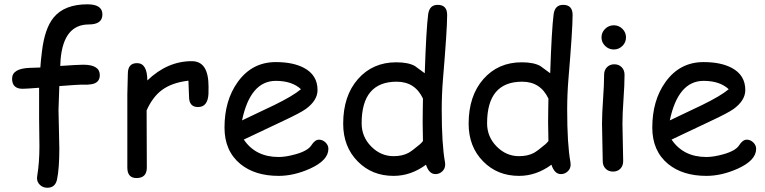

<svg xmlns="http://www.w3.org/2000/svg" viewBox="-20 -801 3580 899"><path d="M396 -686.5Q277.8 -686.5 263.7 -522.5L262.2 -492.2Q345.2 -498 369.6 -498Q447.3 -498 447.3 -449.2Q447.3 -413.6 409.2 -406.7Q392.6 -403.8 370.4 -404.5Q348.1 -405.3 257.8 -397.9L253.9 -286.6Q253.9 -256.3 255.9 -195.8Q257.8 -135.3 257.8 -105.5Q257.8 -12.7 247.1 39.1Q238.8 78.1 201.7 78.1Q181.6 78.1 167.5 65.2Q153.3 52.2 153.3 32.7Q153.3 28.8 154.3 22.9Q164.6 -40.5 164.6 -115.2L163.1 -248.5V-390.1Q102.1 -385.3 85.9 -385.3Q36.6 -385.3 36.6 -432.6Q36.6 -481 122.1 -483.4L168.9 -484.9Q170.4 -512.2 176.3 -559.1Q189 -667.5 231 -718.8Q281.7 -780.8 389.6 -780.8Q459.5 -780.8 459.5 -733.4Q459.5 -686.5 396 -686.5Z M956.1 -360.8Q952.6 -299.8 907.2 -299.8Q865.2 -299.8 865.2 -348.1Q865.2 -357.4 863.8 -382.3L862.3 -423.3Q785.2 -414.1 738.8 -379.9Q695.3 -348.1 666.5 -284.2L667.5 -16.6Q667.5 32.7 619.1 32.7Q576.2 32.7 576.2 -16.6V-359.4Q576.2 -375.5 577.4 -407.7Q578.6 -439.9 578.6 -456.1Q578.6 -505.4 621.6 -505.4Q669.4 -505.4 669.9 -424.3Q763.7 -514.6 877.9 -514.6Q917.5 -514.6 937 -484.9Q956.5 -455.1 956.5 -395Q956.5 -369.6 956.1 -360.8Z M1284.7 22.5Q1174.3 22.5 1106 -32.7Q1031.2 -93.8 1031.2 -203.6Q1031.2 -330.6 1092.8 -416.5Q1159.7 -510.3 1271.5 -510.3Q1352.5 -510.3 1403.8 -482.9Q1466.8 -449.2 1466.8 -379.4Q1466.8 -330.6 1411.6 -290.5Q1387.2 -272.9 1308.1 -235.8L1121.6 -147.5Q1148.9 -106.9 1189.7 -86.4Q1230.5 -65.9 1284.7 -65.9Q1318.4 -65.9 1363.8 -78.6Q1421.4 -94.7 1438 -120.8Q1454.6 -147 1473.6 -147Q1490.7 -147 1504.2 -134Q1517.6 -121.1 1517.6 -104Q1517.6 -49.8 1430.2 -10.7Q1355.5 22.5 1284.7 22.5ZM1271.5 -422.4Q1211.9 -422.4 1172.4 -376.2Q1132.8 -330.1 1113.3 -237.3L1263.2 -308.6Q1351.6 -351.6 1389.2 -383.3Q1347.2 -422.4 1271.5 -422.4Z M2054.2 -431.2Q2048.3 -359.4 2048.3 -287.6Q2048.3 -125 2063.5 -42Q2064.5 -35.2 2064.5 -30.8Q2064.5 -11.2 2050.8 1.5Q2037.1 14.2 2019 14.2Q1988.8 14.2 1974.6 -29.8Q1939.5 -3.9 1901.6 9.3Q1863.8 22.5 1822.8 22.5Q1721.7 22.5 1655.3 -44.9Q1586.9 -113.8 1586.9 -221.7Q1586.9 -352.1 1656 -430.7Q1725.1 -509.3 1835.4 -509.3Q1892.1 -509.3 1922.9 -491.7L1968.8 -458Q1975.6 -663.6 1984.9 -734.9Q1991.2 -778.3 2029.3 -778.3Q2073.7 -778.3 2073.7 -731Q2073.7 -663.1 2054.2 -431.2ZM1837.4 -418.5Q1755.4 -418.5 1714.4 -369.9Q1673.3 -321.3 1673.3 -223.6Q1673.3 -160.6 1718 -115.2Q1762.7 -69.8 1822.8 -69.8Q1863.8 -69.8 1892.1 -85Q1908.7 -93.8 1946.3 -125.5Q1953.6 -131.8 1960.4 -140.6L1959 -225.1L1959.5 -281.7L1960.4 -339.4Q1941.9 -378.9 1911.1 -398.7Q1880.4 -418.5 1837.4 -418.5Z M2641.6 -431.2Q2635.7 -359.4 2635.7 -287.6Q2635.7 -125 2650.9 -42Q2651.9 -35.2 2651.9 -30.8Q2651.9 -11.2 2638.2 1.5Q2624.5 14.2 2606.4 14.2Q2576.2 14.2 2562 -29.8Q2526.9 -3.9 2489 9.3Q2451.2 22.5 2410.2 22.5Q2309.1 22.5 2242.7 -44.9Q2174.3 -113.8 2174.3 -221.7Q2174.3 -352.1 2243.4 -430.7Q2312.5 -509.3 2422.9 -509.3Q2479.5 -509.3 2510.3 -491.7L2556.2 -458Q2563 -663.6 2572.3 -734.9Q2578.6 -778.3 2616.7 -778.3Q2661.1 -778.3 2661.1 -731Q2661.1 -663.1 2641.6 -431.2ZM2424.8 -418.5Q2342.8 -418.5 2301.8 -369.9Q2260.7 -321.3 2260.7 -223.6Q2260.7 -160.6 2305.4 -115.2Q2350.1 -69.8 2410.2 -69.8Q2451.2 -69.8 2479.5 -85Q2496.1 -93.8 2533.7 -125.5Q2541 -131.8 2547.9 -140.6L2546.4 -225.1L2546.9 -281.7L2547.9 -339.4Q2529.3 -378.9 2498.5 -398.7Q2467.8 -418.5 2424.8 -418.5Z M2854 -569.3Q2830.6 -569.3 2813.5 -585.9Q2796.4 -602.5 2796.4 -626Q2796.4 -649.4 2813.5 -666Q2830.6 -682.6 2854 -682.6Q2877.4 -682.6 2894.3 -666Q2911.1 -649.4 2911.1 -626Q2911.1 -602.5 2894.3 -585.9Q2877.4 -569.3 2854 -569.3ZM2894.5 -221.7Q2894.5 -192.4 2896.2 -134Q2897.9 -75.7 2897.9 -46.4Q2897.9 -24.9 2884.8 -11.2Q2871.6 2.4 2850.1 2.4Q2829.1 2.4 2815.7 -11.2Q2802.2 -24.9 2802.2 -46.4Q2802.2 -75.7 2800.5 -134Q2798.8 -192.4 2798.8 -221.7Q2798.8 -267.6 2803.7 -336.2Q2808.6 -404.8 2808.6 -450.7Q2808.6 -472.7 2822 -486.3Q2835.4 -500 2856.4 -500Q2877.4 -500 2890.9 -486.3Q2904.3 -472.7 2904.3 -450.7Q2904.3 -404.8 2899.4 -336.2Q2894.5 -267.6 2894.5 -221.7Z M3287.6 22.5Q3177.2 22.5 3108.9 -32.7Q3034.2 -93.8 3034.2 -203.6Q3034.2 -330.6 3095.7 -416.5Q3162.6 -510.3 3274.4 -510.3Q3355.5 -510.3 3406.7 -482.9Q3469.7 -449.2 3469.7 -379.4Q3469.7 -330.6 3414.6 -290.5Q3390.1 -272.9 3311 -235.8L3124.5 -147.5Q3151.9 -106.9 3192.6 -86.4Q3233.4 -65.9 3287.6 -65.9Q3321.3 -65.9 3366.7 -78.6Q3424.3 -94.7 3440.9 -120.8Q3457.5 -147 3476.6 -147Q3493.7 -147 3507.1 -134Q3520.5 -121.1 3520.5 -104Q3520.5 -49.8 3433.1 -10.7Q3358.4 22.5 3287.6 22.5ZM3274.4 -422.4Q3214.8 -422.4 3175.3 -376.2Q3135.7 -330.1 3116.2 -237.3L3266.1 -308.6Q3354.5 -351.6 3392.1 -383.3Q3350.1 -422.4 3274.4 -422.4Z"/></svg>

Font: YBG Kramawirya
Style: Regular
Weight: 400
Designer: R.S. Wihananto
Foundry: R.S. Wihananto
Version: Version 2.0.1